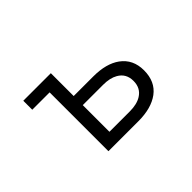

<svg xmlns="http://www.w3.org/2000/svg" viewBox="-90 -860 1181 1181"><g transform="rotate(-45 500.0 -270.0)"><path d="M163.1 -564.9H402.8V-366.2H573.7Q685.1 -366.2 750 -319.3Q820.8 -267.6 820.8 -172.4Q820.8 -74.2 753.4 -23.9Q687.5 24.9 574.7 24.9H314V-486.8H163.1ZM402.8 -287.1V-55.2H579.6Q642.1 -55.2 680.2 -79.1Q729 -109.4 729 -171.9Q729 -235.8 676.3 -265.6Q639.2 -287.1 579.6 -287.1Z"/></g></svg>

Font: BIZ UDPGothic
Style: Regular
Weight: 400
Designer: TypeBank Co., Ltd.
Foundry: Morisawa Inc.
Version: Version 1.051